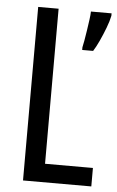

<svg xmlns="http://www.w3.org/2000/svg" viewBox="-52 -817 479 787"><g transform="rotate(5 187.5 -423.0)"><path d="M73 -66V-780H157V-142H354V-66ZM375 -770Q371 -749 360 -720Q349 -691 336.5 -664Q324 -637 313 -620H268V-631Q270 -639 273.5 -658.5Q277 -678 280.5 -701.5Q284 -725 287 -746.5Q290 -768 290 -780H375Z"/></g></svg>

Font: Noto Sans Malayalam UI ExtraCondensed
Style: Regular
Weight: 400
Width: 2
Designer: Jelle Bosma - Monotype Design Team
Foundry: Monotype Imaging Inc.
Version: Version 2.104; ttfautohint (v1.8.4.7-5d5b)